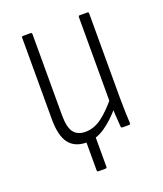

<svg xmlns="http://www.w3.org/2000/svg" viewBox="-118 -562 655 773"><g transform="rotate(-20 209.0 -175.0)"><path d="M171 133Q165 133 165 127V-15H207V127Q207 133 201 133ZM167 8Q116 8 91 -24.5Q66 -57 66 -128V-477Q66 -483 71 -483H104Q110 -483 110 -477V-130Q110 -77 126.5 -55.5Q143 -34 177 -34Q214 -34 248 -59.5Q282 -85 318 -130L320 -87Q283 -43 245.5 -17.5Q208 8 167 8ZM322 0Q316 0 316 -6Q314 -29 312.5 -54.5Q311 -80 311 -99L309 -110V-477Q309 -483 314 -483H347Q353 -483 353 -477V-116Q353 -84 354 -57Q355 -30 356 -7Q357 0 351 0Z"/></g></svg>

Font: Sofia Sans Condensed Light
Style: Regular
Weight: 300
Designer: Botio Nikoltchev, Ani Petrova
Foundry: lettersoup
Version: Version 4.101